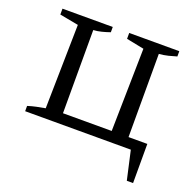

<svg xmlns="http://www.w3.org/2000/svg" viewBox="-119 -649 940 922"><g transform="rotate(20 351.0 -188.5)"><path d="M557 -53H653V147H621L588 0H48V-27Q70 -34 91.5 -38.5Q113 -43 136 -47L144 -476L48 -494V-524H305V-497Q285 -490 263.5 -484.5Q242 -479 222 -478V-53H471L479 -476L389 -494V-524H645V-497Q626 -491 603.5 -485.5Q581 -480 557 -478Z"/></g></svg>

Font: Piazzolla SC
Style: Regular
Weight: 400
Designer: Juan Pablo del Peral
Foundry: Huerta Tipografica
Version: Version 1.330